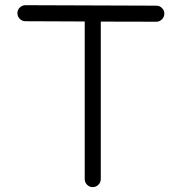

<svg xmlns="http://www.w3.org/2000/svg" viewBox="-20 -727 718 759"><path d="M80.6 -706.5 598.1 -704.6Q611.3 -704.6 620.6 -695.1Q629.9 -685.5 629.6 -672.6Q629.4 -659.7 620.1 -650.4Q610.8 -641.1 597.7 -641.1Q487.8 -641.6 378.4 -641.6V-19Q378.4 -5.9 368.9 3.4Q359.4 12.7 346.4 12.7Q333.5 12.7 324.2 3.4Q314.9 -5.9 314.9 -19V-641.6V-642.1L80.6 -643.1Q67.4 -643.1 58.1 -652.6Q48.8 -662.1 48.8 -675Q48.8 -688 58.3 -697.3Q67.9 -706.5 80.6 -706.5Z"/></svg>

Font: Chilanka
Style: Regular
Weight: 400
Designer: Santhosh Thottingal <santhosh.thottingal@gmail.com>
Foundry: Swathanthra Malayalam Computing(SMC)
Version: Version 1.3; 20181103